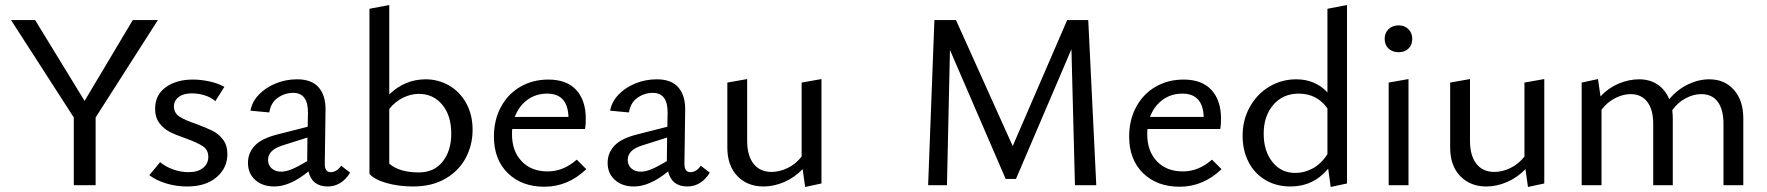

<svg xmlns="http://www.w3.org/2000/svg" viewBox="-20 -738 7040 765"><path d="M361 -270V0H274V-270L24 -658H120L317 -336L509 -658H609Z M575 -40 618 -92Q639 -74 669.5 -63Q700 -52 731 -52Q768 -52 789 -69Q810 -86 810 -113Q810 -141 788 -155.5Q766 -170 719 -187Q681 -200 656.5 -212.5Q632 -225 615 -247.5Q598 -270 598 -304Q598 -360 640.5 -390.5Q683 -421 748 -421Q781 -421 815 -413.5Q849 -406 874 -392L838 -335Q821 -350 796 -358Q771 -366 744 -366Q711 -366 692 -351.5Q673 -337 673 -314Q673 -288 695 -273.5Q717 -259 762 -244Q802 -229 826.5 -217Q851 -205 868.5 -182Q886 -159 886 -124Q886 -69 843 -32Q800 5 726 5Q681 5 641 -7.5Q601 -20 575 -40Z M1375 -50Q1341 5 1285 5Q1255 5 1235.5 -10Q1216 -25 1209 -55Q1136 5 1073 5Q1026 5 997 -21Q968 -47 968 -89Q968 -129 995.5 -158Q1023 -187 1088 -203L1206 -233L1207 -288Q1208 -368 1148 -368Q1115 -368 1087 -348.5Q1059 -329 1053 -290L978 -297Q984 -332 1011 -360.5Q1038 -389 1078.5 -405.5Q1119 -422 1164 -422Q1222 -422 1250 -389.5Q1278 -357 1277 -299L1274 -85Q1274 -52 1298 -52Q1309 -52 1320 -58.5Q1331 -65 1339 -78ZM1100 -54Q1120 -54 1144.5 -64.5Q1169 -75 1204 -96V-99L1205 -190L1107 -159Q1048 -141 1048 -101Q1048 -80 1062.5 -67Q1077 -54 1100 -54Z M1863 -221Q1863 -160 1835.5 -108.5Q1808 -57 1754.5 -26Q1701 5 1626 5Q1569 5 1521 -8.5Q1473 -22 1452 -45V-703L1531 -718V-362Q1594 -422 1676 -422Q1726 -422 1769 -397.5Q1812 -373 1837.5 -327Q1863 -281 1863 -221ZM1778 -205Q1778 -278 1742 -321Q1706 -364 1649 -364Q1617 -364 1585.5 -348.5Q1554 -333 1531 -304V-86Q1571 -51 1649 -51Q1710 -51 1744 -94.5Q1778 -138 1778 -205Z M2316 -64Q2243 6 2149 6Q2059 6 2003.5 -48Q1948 -102 1948 -194Q1948 -260 1976 -312Q2004 -364 2053.5 -392.5Q2103 -421 2165 -421Q2238 -421 2276 -379.5Q2314 -338 2314 -265Q2314 -238 2311 -224H2021Q2020 -217 2020 -203Q2020 -136 2058.5 -95.5Q2097 -55 2162 -55Q2225 -55 2278 -102ZM2031 -272H2245Q2242 -365 2160 -365Q2115 -365 2081 -340Q2047 -315 2031 -272Z M2808 -50Q2774 5 2718 5Q2688 5 2668.5 -10Q2649 -25 2642 -55Q2569 5 2506 5Q2459 5 2430 -21Q2401 -47 2401 -89Q2401 -129 2428.5 -158Q2456 -187 2521 -203L2639 -233L2640 -288Q2641 -368 2581 -368Q2548 -368 2520 -348.5Q2492 -329 2486 -290L2411 -297Q2417 -332 2444 -360.5Q2471 -389 2511.5 -405.5Q2552 -422 2597 -422Q2655 -422 2683 -389.5Q2711 -357 2710 -299L2707 -85Q2707 -52 2731 -52Q2742 -52 2753 -58.5Q2764 -65 2772 -78ZM2533 -54Q2553 -54 2577.5 -64.5Q2602 -75 2637 -96V-99L2638 -190L2540 -159Q2481 -141 2481 -101Q2481 -80 2495.5 -67Q2510 -54 2533 -54Z M3253 -423V-7L3188 7L3178 -64Q3145 -30 3104 -12.5Q3063 5 3022 5Q2958 5 2918 -36.5Q2878 -78 2878 -150V-409L2957 -423V-177Q2957 -118 2982.5 -85.5Q3008 -53 3054 -53Q3086 -53 3118 -68.5Q3150 -84 3174 -114V-409Z M4263 0 4249 -542 4028 -25H3987L3765 -539L3753 0H3678L3703 -658H3789L4015 -156L4232 -658H4316L4348 0Z M4847 -64Q4774 6 4680 6Q4590 6 4534.5 -48Q4479 -102 4479 -194Q4479 -260 4507 -312Q4535 -364 4584.5 -392.5Q4634 -421 4696 -421Q4769 -421 4807 -379.5Q4845 -338 4845 -265Q4845 -238 4842 -224H4552Q4551 -217 4551 -203Q4551 -136 4589.5 -95.5Q4628 -55 4693 -55Q4756 -55 4809 -102ZM4562 -272H4776Q4773 -365 4691 -365Q4646 -365 4612 -340Q4578 -315 4562 -272Z M5347 -718V-7L5282 7L5272 -66Q5213 5 5122 5Q5065 5 5021.5 -21Q4978 -47 4954.5 -93Q4931 -139 4931 -197Q4931 -260 4959.5 -311.5Q4988 -363 5037 -392.5Q5086 -422 5145 -422Q5183 -422 5214.5 -408.5Q5246 -395 5269 -370V-703ZM5269 -124V-306Q5249 -335 5220 -350Q5191 -365 5155 -365Q5092 -365 5053.5 -320.5Q5015 -276 5015 -205Q5015 -137 5049.5 -93Q5084 -49 5141 -49Q5177 -49 5210.5 -67Q5244 -85 5269 -124Z M5513 -409 5592 -423V0H5513ZM5497 -583Q5497 -607 5512.5 -622Q5528 -637 5553 -637Q5576 -637 5591.5 -622Q5607 -607 5607 -583Q5607 -559 5592 -544.5Q5577 -530 5553 -530Q5528 -530 5512.5 -544.5Q5497 -559 5497 -583Z M6133 -423V-7L6068 7L6058 -64Q6025 -30 5984 -12.5Q5943 5 5902 5Q5838 5 5798 -36.5Q5758 -78 5758 -150V-409L5837 -423V-177Q5837 -118 5862.5 -85.5Q5888 -53 5934 -53Q5966 -53 5998 -68.5Q6030 -84 6054 -114V-409Z M6926 -266V0H6847V-245Q6847 -301 6824.5 -332Q6802 -363 6758 -363Q6728 -363 6696.5 -346.5Q6665 -330 6643 -299Q6645 -279 6645 -266V0H6567V-245Q6567 -301 6543.5 -332Q6520 -363 6477 -363Q6447 -363 6415.5 -347Q6384 -331 6361 -301V0H6282V-409L6347 -423L6357 -354Q6389 -388 6429.5 -405Q6470 -422 6511 -422Q6553 -422 6584 -401.5Q6615 -381 6631 -343Q6664 -382 6706 -402Q6748 -422 6791 -422Q6851 -422 6888.5 -380Q6926 -338 6926 -266Z"/></svg>

Font: Ysabeau Medium
Style: Regular
Weight: 500
Designer: Christian Thalmann (Catharsis Fonts)
Version: Version 0.003